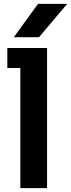

<svg xmlns="http://www.w3.org/2000/svg" viewBox="-20 -980 370 1000"><path d="M183.1 -786.1H51.8L178.2 -960H330.1ZM225.1 0H85.9V-626H18.1V-730H225.1Z"/></svg>

Font: Sora SemiBold
Style: Regular
Weight: 600
Designer: Jonathan Barnbrook, Julián Moncada
Foundry: Barnbrook Fonts
Version: Version 2.000